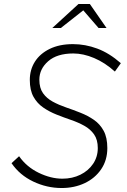

<svg xmlns="http://www.w3.org/2000/svg" viewBox="-20 -934 640 966"><path d="M290 12Q216 12 147.5 -20.5Q79 -53 38 -113L76 -148Q114 -94 175 -64.5Q236 -35 294 -35Q344 -35 384.5 -55Q425 -75 448.5 -110Q472 -145 472 -189Q472 -231 453.5 -257.5Q435 -284 404.5 -301Q374 -318 337.5 -330.5Q301 -343 264.5 -357.5Q228 -372 197.5 -393Q167 -414 148.5 -447Q130 -480 130 -532Q130 -583 155.5 -623.5Q181 -664 230 -688Q279 -712 347 -712Q409 -712 469.5 -689.5Q530 -667 588 -616L558 -574Q508 -619 453.5 -642Q399 -665 349 -665Q267 -665 222.5 -626Q178 -587 178 -533Q178 -491 196.5 -465Q215 -439 245.5 -422.5Q276 -406 312.5 -393.5Q349 -381 385.5 -366.5Q422 -352 452.5 -331Q483 -310 501.5 -276Q520 -242 520 -189Q520 -128 489 -82.5Q458 -37 406 -12.5Q354 12 290 12ZM243 -793 375 -914H432L516 -793H476L399 -882L286 -793Z"/></svg>

Font: Red Hat Mono
Style: Italic
Weight: 300
Italic angle: -12°
Monospace: yes
Designer: Pentagram, MCKL
Foundry: Pentagram, MCKL
Version: Version 1.023